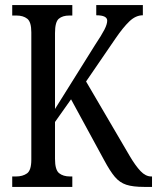

<svg xmlns="http://www.w3.org/2000/svg" viewBox="-20 -734 617 754"><path d="M28 0V-41H43Q69 -41 86 -53Q103 -65 103 -107V-607Q103 -648 87 -660.5Q71 -673 45 -673H28V-714H264V-673H252Q226 -673 211 -660.5Q196 -648 196 -604V-306L353 -557Q379 -596 390 -617.5Q401 -639 401 -653Q401 -674 358 -674V-714H541V-674Q513 -674 488 -650Q463 -626 433 -582L318 -414L489 -122Q512 -83 532 -62Q552 -41 574 -41H577V0H546Q502 0 476 -8.5Q450 -17 431 -39.5Q412 -62 389 -105L259 -344L196 -255V-110Q196 -67 212 -54Q228 -41 255 -41H264V0Z"/></svg>

Font: Noto Serif ExtraCondensed
Style: Regular
Weight: 400
Width: 2
Designer: Monotype Design Team
Foundry: Monotype Imaging Inc.
Version: Version 2.015